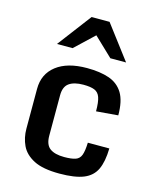

<svg xmlns="http://www.w3.org/2000/svg" viewBox="-118 -865 778 957"><g transform="rotate(15 271.0 -386.5)"><path d="M280.8 11.2Q195.3 11.2 148.4 -12.9Q101.6 -37.1 83 -76.7Q64.5 -116.2 64.5 -162.6V-368.2Q64.5 -444.8 121.1 -488.8Q177.7 -532.7 278.8 -532.7Q346.7 -532.7 393.6 -516.4Q440.4 -500 465.1 -459.5Q489.7 -418.9 489.7 -345.2L377.4 -335.9Q377.4 -383.8 369.1 -407.5Q360.8 -431.2 340.3 -439.5Q319.8 -447.8 282.7 -447.8Q234.9 -447.8 209.2 -429.4Q183.6 -411.1 183.6 -367.2V-158.2Q183.6 -111.8 208.7 -93.3Q233.9 -74.7 282.7 -74.7Q320.8 -74.7 341.1 -81.8Q361.3 -88.9 369.1 -110.1Q377 -131.3 378.4 -174.3H489.3Q487.8 -106 468.8 -65.4Q449.7 -24.9 404.8 -6.8Q359.9 11.2 280.8 11.2ZM102.5 -609.9 234.4 -784.2H327.1L459 -609.9H377.9L261.7 -720.7H300.3L183.1 -609.9Z"/></g></svg>

Font: Monda SemiBold
Style: Regular
Weight: 600
Designer: Vernon Adams
Foundry: Vernon Adams
Version: Version 2.200